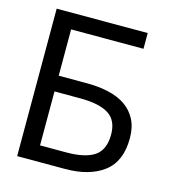

<svg xmlns="http://www.w3.org/2000/svg" viewBox="-100 -740 750 825"><g transform="rotate(15 275.0 -328.0)"><path d="M264 0Q372 0 435.5 -48Q499 -96 499 -199Q499 -248 481 -282.5Q463 -317 431.5 -338.5Q400 -360 356 -370Q312 -380 260 -380H134V-586H456V-656H51V0ZM134 -310H248Q333 -310 375 -283.5Q417 -257 417 -194Q417 -126 376 -98Q335 -70 250 -70H134Z"/></g></svg>

Font: Codetta
Style: Regular
Weight: 400
Italic angle: -11°
Designer: Ulrich Proeller
Foundry: PROSA GmbH
Version: Version 2.00;September 29, 2018;FontCreator 11.5.0.2427 64-b